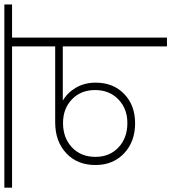

<svg xmlns="http://www.w3.org/2000/svg" viewBox="-5 -807 780 874"><g transform="rotate(-90 385.0 -370.0)"><path d="M262.2 -180.2Q327.6 -180.2 369.9 -221.4Q412.1 -262.7 412.1 -327.1Q412.1 -391.6 369.9 -432.4Q327.6 -473.1 262.2 -473.1Q194.3 -473.1 151.1 -432.4Q107.9 -391.6 107.9 -325.2Q107.9 -261.2 150.9 -220.7Q193.8 -180.2 262.2 -180.2ZM-32.2 -705.1V-740.2H801.8V-705.1H650.9V0H610.8V-474.1H363.8Q399.9 -453.6 422.9 -414.3Q445.8 -375 445.8 -324.2Q445.8 -244.6 394.3 -194.8Q342.8 -145 261.2 -145Q176.8 -145 123.8 -195.3Q70.8 -245.6 70.8 -325.2Q70.8 -408.7 124.8 -458.7Q178.7 -508.8 265.1 -508.8H610.8V-705.1Z"/></g></svg>

Font: SVN-Poppins ExtraLight
Style: Regular
Weight: 200
Designer: Ninad Kale (Devanagari), Jonny Pinhorn (Latin)
Foundry: Indian Type Foundry
Version: Version 3.002 2017